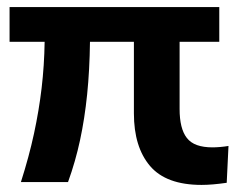

<svg xmlns="http://www.w3.org/2000/svg" viewBox="-20 -514 679 542"><path d="M549 8Q449 8 403.5 -45.5Q358 -99 358 -194V-396H234Q233 -316 226 -247.5Q219 -179 206 -118.5Q193 -58 172 0H39Q62 -72 76 -137Q90 -202 97.5 -265.5Q105 -329 106 -396H7V-494H599V-396H487V-206Q487 -179 492 -158.5Q497 -138 507.5 -124.5Q518 -111 536 -104.5Q554 -98 580 -98Q589 -98 601 -99Q613 -100 625 -102L620 2Q599 5 581.5 6.5Q564 8 549 8Z"/></svg>

Font: Nunito Sans 10pt
Style: Bold
Weight: 700
Designer: Vernon Adams
Foundry: Vernon Adams
Version: Version 3.101;gftools[0.9.27]